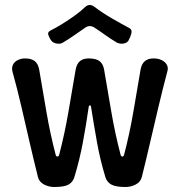

<svg xmlns="http://www.w3.org/2000/svg" viewBox="-20 -744 720 769"><path d="M197 5Q176 5 156.5 -5Q137 -15 132 -35Q115 -103 98.5 -174.5Q82 -246 65.5 -317.5Q49 -389 30 -457Q26 -473 32 -485Q38 -497 51.5 -503.5Q65 -510 80 -510Q106 -510 119.5 -499Q133 -488 137 -465Q151 -383 166 -295.5Q181 -208 203 -124Q205 -117 210 -117Q215 -117 217 -124Q239 -208 254 -295.5Q269 -383 283 -465Q287 -488 300 -499Q313 -510 335 -510Q365 -510 379 -499Q393 -488 397 -465Q411 -383 426 -295.5Q441 -208 463 -124Q465 -117 470 -117Q475 -117 477 -124Q499 -208 514 -295.5Q529 -383 543 -465Q547 -488 560 -499Q573 -510 595 -510H596Q613 -510 627 -503.5Q641 -497 648 -485Q655 -473 650 -457Q632 -389 615 -317.5Q598 -246 581.5 -174.5Q565 -103 548 -35Q543 -15 523.5 -5Q504 5 483 5Q443 5 425.5 -5Q408 -15 402 -35Q381 -104 368.5 -174Q356 -244 345 -314Q344 -322 340 -322Q336 -322 335 -314Q325 -244 312 -174Q299 -104 278 -35Q272 -15 255 -5Q238 5 197 5ZM499 -631Q510 -625 506 -609.5Q502 -594 495 -583V-582Q491 -575 482 -571.5Q473 -568 463.5 -569Q454 -570 447 -574Q422 -589 402 -603.5Q382 -618 359 -633Q340 -646 321 -633Q299 -618 278.5 -603.5Q258 -589 233 -574Q223 -567 207.5 -569.5Q192 -572 185 -582L184 -583Q177 -594 173.5 -604.5Q170 -615 181 -621Q203 -632 229 -648Q255 -664 280 -682Q305 -700 321 -716Q330 -724 339.5 -724Q349 -724 359 -716Q391 -692 429 -670Q467 -648 499 -631Z"/></svg>

Font: Winky Sans
Style: Regular
Weight: 400
Designer: Simon Atzbach
Foundry: typofactur
Version: Version 1.205